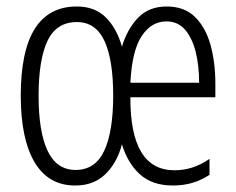

<svg xmlns="http://www.w3.org/2000/svg" viewBox="-20 -562 729 592"><path d="M494 -542Q549 -542 582 -509Q615 -476 629.5 -422Q644 -368 644 -305V-262H382Q381 -37 518 -37Q545 -37 571.5 -45Q598 -53 626 -72V-23Q602 -7 574 1.5Q546 10 513 10Q450 10 412 -24Q374 -58 356 -117Q341 -60 305 -25Q269 10 212 10Q129 10 86.5 -62Q44 -134 44 -267Q44 -542 217 -542Q272 -542 306 -508.5Q340 -475 356 -418Q372 -472 405.5 -507Q439 -542 494 -542ZM493 -496Q447 -496 417 -451Q387 -406 382 -307H594Q594 -359 583.5 -401.5Q573 -444 551 -470Q529 -496 493 -496ZM217 -494Q154 -494 126.5 -436Q99 -378 99 -267Q99 -155 127 -96.5Q155 -38 213 -38Q274 -38 301.5 -97.5Q329 -157 329 -267Q329 -378 302 -436Q275 -494 217 -494Z"/></svg>

Font: Noto Sans ExtraCondensed Light
Style: Regular
Weight: 300
Width: 2
Designer: Monotype Design Team
Foundry: Monotype Imaging Inc.
Version: Version 2.013; ttfautohint (v1.8.4.7-5d5b)